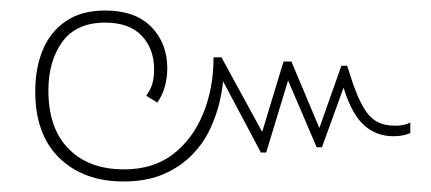

<svg xmlns="http://www.w3.org/2000/svg" viewBox="-20 -425 820 365"><path d="M215 -80Q139 -80 93 -124.5Q47 -169 47 -251Q47 -296 61.5 -330.5Q76 -365 105.5 -385Q135 -405 180 -405Q237 -405 267.5 -374Q298 -343 298 -295Q298 -278 293.5 -261Q289 -244 279 -230L258 -243Q266 -254 269.5 -265.5Q273 -277 273 -293Q273 -332 249.5 -357Q226 -382 180 -382Q125 -382 98.5 -345.5Q72 -309 72 -253Q72 -181 110.5 -142Q149 -103 216 -103Q271 -103 308.5 -131.5Q346 -160 366 -208.5Q386 -257 386 -316H401L484 -164L475 -163L519 -308H534L592 -170H583L629 -300H640L650 -269Q661 -237 672 -219Q683 -201 697 -193.5Q711 -186 731 -186Q740 -186 747 -187.5Q754 -189 760 -192V-172Q753 -169 745 -167.5Q737 -166 728 -166Q693 -166 669 -190Q645 -214 630 -269H637L592 -145H582L523 -283H531L486 -135H476L398 -282H405Q404 -260 398 -233.5Q392 -207 379.5 -180Q367 -153 345 -130.5Q323 -108 291 -94Q259 -80 215 -80Z"/></svg>

Font: Noto Sans Thai Thin
Style: Regular
Weight: 250
Designer: Monotype Design Team
Foundry: Monotype Imaging Inc.
Version: Version 2.001